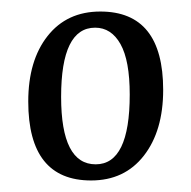

<svg xmlns="http://www.w3.org/2000/svg" viewBox="-20 -659 332 333"><path d="M263 -503Q263 -432 229.5 -389Q196 -346 138 -346Q29 -346 29 -483Q29 -554 62.5 -596.5Q96 -639 154 -639Q263 -639 263 -503ZM86 -491Q86 -374 146 -374Q205 -374 205 -495Q205 -554 189 -582.5Q173 -611 145 -611Q86 -611 86 -491Z"/></svg>

Font: Gupter
Style: Regular
Weight: 400
Designer: Octavio Pardo
Version: Version 1.000